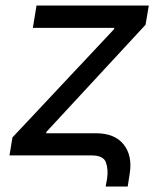

<svg xmlns="http://www.w3.org/2000/svg" viewBox="-20 -561 580 693"><path d="M361.3 112.3 366.2 85.9Q371.6 51.3 362.5 25.6Q353.5 0 311 0H14.2L24.9 -64.9L391.6 -455.6L392.6 -460.4H98.6L111.8 -541H517.1L505.4 -471.7L147.5 -85L146.5 -80.1H325.7Q394 -80.1 426.3 -39.6Q458.5 1 448.2 65.4L440.9 112.3Z"/></svg>

Font: Inter 17pt
Style: Italic
Weight: 400
Italic angle: -9.3988°
Version: Version 4.001;git-66647c0bb